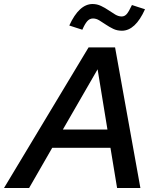

<svg xmlns="http://www.w3.org/2000/svg" viewBox="-72 -936 775 956"><path d="M0 0ZM-52 0 369 -700H501L627 0H511L478 -200H188L73 0ZM241 -291H463L414 -591ZM338 -788Q321 -793 305 -798.5Q289 -804 273 -809Q322 -916 389 -916Q411 -916 431 -906.5Q451 -897 468.5 -885Q486 -873 502 -863.5Q518 -854 534 -854Q548 -854 558.5 -865.5Q569 -877 585 -911Q601 -906 617 -900.5Q633 -895 650 -890Q602 -783 535 -783Q511 -783 491.5 -792.5Q472 -802 455 -813.5Q438 -825 422.5 -834.5Q407 -844 391 -844Q374 -844 362 -830Q350 -816 338 -788Z"/></svg>

Font: Rosa Sans Medium
Style: Italic
Weight: 500
Italic angle: -12°
Designer: Pentagram / MCKL
Foundry: Pentagram / MCKL
Version: Version 1.005;September 16, 2019;FontCreator 11.5.0.2425 64-